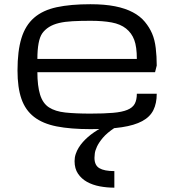

<svg xmlns="http://www.w3.org/2000/svg" viewBox="-20 -598 821 905"><path d="M519 286.6Q483.9 286.6 450.2 280.3Q416.5 273.9 390.1 259.3Q363.8 244.6 347.7 220.7Q331.5 196.8 331.5 161.6Q331.5 144 336.9 127.9Q342.3 111.8 351.1 97.7Q359.9 83.5 371.1 71Q382.3 58.6 394 48.3Q421.4 24.4 456.5 5.4H519Q483.9 28.8 464.8 51.5Q445.8 74.2 437 93.3Q428.2 112.3 426.8 126.2Q425.3 140.1 425.3 146Q425.3 181.2 448.5 194.8Q471.7 208.5 519 208.5ZM406.2 10.7Q312.5 10.7 247.1 -2.2Q181.6 -15.1 140.6 -46.9Q99.6 -78.6 81.1 -131.8Q62.5 -185.1 62.5 -265.6Q62.5 -357.9 81.1 -418.2Q99.6 -478.5 140.6 -514.2Q181.6 -549.8 247.1 -564Q312.5 -578.1 406.2 -578.1Q473.1 -578.1 522.2 -568.4Q571.3 -558.6 606.2 -540Q641.1 -521.5 662.8 -495.1Q684.6 -468.8 697 -439.7Q709.5 -410.6 714.1 -371.6Q718.8 -332.5 718.8 -289.1L710.9 -257.8H156.2Q156.2 -193.4 168.9 -152.1Q181.6 -110.8 210.9 -91.8Q240.2 -72.8 288.1 -67.6Q335.9 -62.5 406.2 -62.5Q470.7 -62.5 512.9 -66.2Q555.2 -69.8 580.1 -80.1Q605 -90.3 615 -108.6Q625 -127 625 -156.2H718.8Q718.8 -110.8 702.9 -78.9Q687 -46.9 650.4 -27.1Q613.8 -7.3 554 1.7Q494.1 10.7 406.2 10.7ZM406.2 -500Q359.4 -500 322.5 -498Q285.6 -496.1 258.1 -489.5Q230.5 -482.9 210.9 -470.5Q191.4 -458 179.4 -441.2Q167.5 -424.3 161.9 -393.8Q156.2 -363.3 156.2 -320.3H625Q625 -377.4 612.8 -409.9Q600.6 -442.4 574.2 -463.4Q547.9 -484.4 506.3 -492.2Q464.8 -500 406.2 -500Z"/></svg>

Font: Michroma
Style: Regular
Weight: 400
Version: Version 1.000